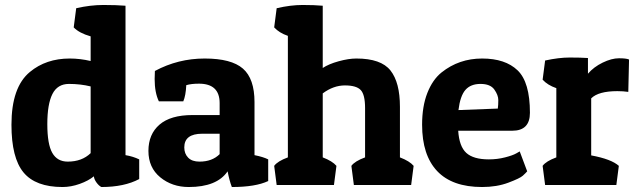

<svg xmlns="http://www.w3.org/2000/svg" viewBox="-20 -743 2561 771"><path d="M286 -710Q343 -723 395 -723Q447 -723 484 -720V-120Q514 -115 539 -103V-24Q479 8 387 8Q377 3 367.5 -10Q358 -23 357 -35Q335 -17 300 -4.5Q265 8 231 8Q123 8 74.5 -50.5Q26 -109 26 -242Q26 -393 100 -454Q165 -508 260 -508Q302 -508 344 -498V-597Q298 -610 276 -633ZM252 -94Q309 -94 344 -128V-396Q303 -406 257 -406Q211 -406 190.5 -365.5Q170 -325 170 -244.5Q170 -164 190 -129Q210 -94 252 -94Z M601 -426Q601 -441 602 -458Q695 -508 802 -508Q909 -508 955.5 -467.5Q1002 -427 1002 -333V-120Q1037 -113 1057 -103V-16Q1006 8 911 8Q901 -18 894 -55Q851 8 738 8Q671 8 623.5 -31Q576 -70 576 -137Q576 -204 620.5 -242.5Q665 -281 753 -281H862V-329Q862 -407 779 -407Q748 -407 728 -401Q726 -359 716 -336H618Q601 -371 601 -426ZM781 -94Q832 -94 862 -124V-206H792Q720 -206 720 -151Q720 -126 735.5 -110Q751 -94 781 -94Z M1091 -710Q1147 -723 1195 -723Q1243 -723 1276 -720V-470Q1300 -486 1340 -497Q1380 -508 1411 -508Q1510 -508 1548 -460Q1586 -412 1586 -314V-111Q1625 -96 1641 -77L1631 0H1401L1391 -77Q1405 -96 1446 -111V-309Q1446 -363 1428.5 -381.5Q1411 -400 1365 -400Q1319 -400 1276 -368V-111Q1315 -96 1331 -77L1321 0H1091L1081 -77Q1095 -96 1136 -111V-599Q1101 -611 1081 -633Z M1916 8Q1796 8 1735.5 -56Q1675 -120 1675 -242Q1675 -316 1696 -369.5Q1717 -423 1753 -452Q1823 -508 1916 -508Q2009 -508 2058.5 -460.5Q2108 -413 2108 -290Q2108 -218 2037 -218H1820Q1824 -155 1852.5 -129Q1881 -103 1943 -103Q1977 -103 2008 -111Q2039 -119 2053 -127L2067 -135L2097 -55Q2091 -48 2079.5 -37.5Q2068 -27 2021.5 -9.5Q1975 8 1916 8ZM1979 -307Q1981 -321 1981 -341Q1981 -361 1965 -383.5Q1949 -406 1909.5 -406Q1870 -406 1849 -382Q1828 -358 1821 -301Z M2459 -377Q2383 -377 2354 -348V-119Q2435 -104 2465 -77L2455 0H2169L2159 -77Q2173 -96 2214 -111V-389Q2179 -401 2159 -423L2169 -500Q2224 -512 2268 -512Q2312 -512 2341 -510V-447Q2364 -474 2400 -491.5Q2436 -509 2465.5 -509Q2495 -509 2506 -504L2503 -374Q2483 -377 2459 -377Z"/></svg>

Font: Patua One
Style: Regular
Weight: 400
Designer: luciano Vergara
Foundry: Luciano Vergara
Version: Version 1.002